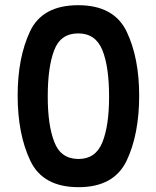

<svg xmlns="http://www.w3.org/2000/svg" viewBox="-20 -728 615 756"><path d="M289.5 9Q148 9 99 -96Q49.5 -200.5 49.5 -352Q49.5 -500 98 -604Q146.5 -707.5 288 -707.5Q428.5 -707.5 478.5 -604Q528 -500.5 528 -351.5Q528 -199 478.5 -95Q428.5 9 289.5 9ZM289.5 -102Q356.5 -102 383 -167.5Q409.5 -232.5 409.5 -347.5Q409.5 -465.5 383 -531Q356 -596.5 288 -596.5Q218.5 -596.5 193.5 -530.5Q168 -464.5 168 -348Q168 -234.5 194 -168.5Q219.5 -102 289.5 -102Z"/></svg>

Font: Acari Sans Neue
Style: Bold
Weight: 700
Designer: Alfredo Marco Pradil (font), Cristiano Sobral (main changes)
Foundry: Hanken Design Co. (font), Cristiano Sobral (main changes)
Version: Version 2.459;March 19, 2022;FontCreator 14.0.0.2808 64-bit;